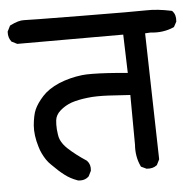

<svg xmlns="http://www.w3.org/2000/svg" viewBox="-57 -606 638 625"><g transform="rotate(-5 262.0 -293.0)"><path d="M397.9 -44.4 383.3 -51.3 381.3 -52.2 380.4 -54.2Q365.2 -86.4 368.2 -125L367.2 -287.6Q332.5 -290 295.9 -292Q276.4 -293 259 -292.7Q241.7 -292.5 226.6 -290.5Q196.8 -287.1 174.8 -279.8Q153.3 -272 137.2 -257.8Q129.4 -251 125 -243.2Q120.6 -235.4 119.6 -226.6Q118.7 -220.2 118.7 -212.9Q118.7 -205.6 119.1 -197.3Q119.6 -189 121.1 -180.2Q122.1 -171.4 125.5 -163.3Q128.9 -155.3 134.5 -147.7Q140.1 -140.1 147.9 -132.8Q172.4 -109.9 207.5 -86.9L208 -86.4L208.5 -85.9Q220.2 -73.2 217.8 -54.2V-53.2L217.3 -52.2L209.5 -36.6L209 -35.6L208 -34.7Q194.3 -22 172.9 -25.4H172.4L171.9 -25.9Q149.4 -33.7 130.9 -47.9Q112.3 -62 89.8 -85Q81.5 -92.8 75.2 -102.3Q68.8 -111.8 63.5 -122.8Q58.1 -133.8 54.7 -146Q43 -184.1 45.4 -216.3Q46.9 -232.4 49.6 -245.4Q52.2 -258.3 56.6 -268.1Q65.4 -287.6 85 -309.1Q105 -331.1 140.1 -346.2Q157.7 -353.5 176.8 -358.4Q195.8 -363.3 216.3 -365.7Q229.5 -367.2 250.7 -366.9Q272 -366.7 300.3 -365Q328.6 -363.3 365.2 -359.9L361.3 -485.4H16.6H15.1L14.2 -485.8L-1.5 -493.7L-2.9 -494.1L-3.4 -495.1Q-13.7 -507.8 -12.7 -526.9V-527.8L-12.2 -528.8L-4.4 -544.4L-3.4 -546.4L-2 -547.4Q25.9 -561.5 43.5 -560.5Q58.6 -559.6 233.4 -558.1Q408.2 -556.6 443.4 -557.6Q479 -558.6 524.9 -548.8L526.4 -548.3L527.8 -546.9Q533.7 -540.5 535.9 -532.2Q538.1 -523.9 537.1 -514.2V-512.7L536.6 -511.7L528.8 -497.1L527.8 -495.6L525.9 -494.6Q509.3 -487.3 490.2 -484.6Q471.2 -481.9 451.2 -484.4L432.6 -483.4L442.4 -72.3V-70.8L441.9 -69.8L434.1 -54.2L433.6 -52.7L432.6 -52.2Q419.9 -42 399.9 -43.9H398.9Z"/></g></svg>

Font: NaikaiFont
Style: SemiBold
Weight: 600
Version: Version 1.89